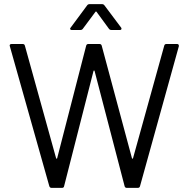

<svg xmlns="http://www.w3.org/2000/svg" viewBox="-20 -914 936 934"><path d="M231 0Q223 0 220 -8L27 -692Q27 -700 37 -700H90Q99 -700 101 -692L253 -144Q254 -142 255.5 -142Q257 -142 258 -144L399 -691Q401 -700 410 -700H464Q473 -700 475 -691L622 -144Q623 -142 624.5 -142Q626 -142 627 -144L779 -692Q781 -700 790 -700H841Q846 -700 848 -697.5Q850 -695 850 -692Q850 -690 850 -689L661 -8Q659 0 650 0H597Q588 0 586 -9L440 -569Q439 -571 437.5 -571Q436 -571 435 -569L292 -9Q291 0 281 0ZM330 -768Q324 -768 322.5 -770.5Q321 -773 321 -774Q321 -777 324 -780L404 -888Q408 -894 417 -894H475Q484 -894 488 -888L569 -780Q571 -778 571 -774Q571 -772 569 -770Q567 -768 563 -768H523Q514 -768 510 -774L450 -856Q449 -858 447 -858Q445 -858 444 -856L383 -774Q379 -768 370 -768Z"/></svg>

Font: LinhAnh
Style: Regular
Weight: 400
Designer: Jeremy Tribby
Foundry: Tribby Type
Version: Version 1.408